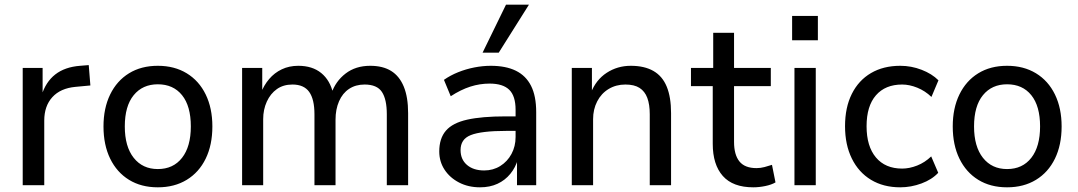

<svg xmlns="http://www.w3.org/2000/svg" viewBox="-20 -791 4602 820"><path d="M77 0V-501H162V-382H157Q175 -441 216 -473Q257 -505 322 -510L359 -513L366 -426L302 -420Q238 -414 203.5 -376Q169 -338 169 -276V0Z M654 9Q583 9 531 -23Q479 -55 450.5 -113.5Q422 -172 422 -251Q422 -329 450.5 -387.5Q479 -446 531 -478Q583 -510 654 -510Q725 -510 777.5 -478Q830 -446 858.5 -387.5Q887 -329 887 -251Q887 -172 858.5 -113.5Q830 -55 777.5 -23Q725 9 654 9ZM654 -69Q720 -69 757.5 -117Q795 -165 795 -251Q795 -338 757.5 -384.5Q720 -431 654 -431Q589 -431 551 -384.5Q513 -338 513 -251Q513 -165 551 -117Q589 -69 654 -69Z M1014 0V-501H1100V-393H1094Q1107 -427 1129.5 -453.5Q1152 -480 1183.5 -495Q1215 -510 1254 -510Q1314 -510 1352 -479Q1390 -448 1403 -391H1395Q1413 -444 1456 -477Q1499 -510 1561 -510Q1615 -510 1650.5 -488Q1686 -466 1704.5 -421Q1723 -376 1723 -308V0H1632V-303Q1632 -367 1611 -398.5Q1590 -430 1537 -430Q1499 -430 1471 -411.5Q1443 -393 1428 -358.5Q1413 -324 1413 -280V0H1323V-303Q1323 -367 1300.5 -398.5Q1278 -430 1229 -430Q1190 -430 1162.5 -410.5Q1135 -391 1119.5 -357Q1104 -323 1104 -282V0Z M2030 9Q1980 9 1940.5 -11.5Q1901 -32 1878.5 -66.5Q1856 -101 1856 -144Q1856 -200 1884.5 -233Q1913 -266 1975.5 -280Q2038 -294 2140 -294H2196V-232H2143Q2089 -232 2051 -227.5Q2013 -223 1990.5 -214Q1968 -205 1957.5 -189Q1947 -173 1947 -150Q1947 -110 1974.5 -86.5Q2002 -63 2048 -63Q2086 -63 2116.5 -82Q2147 -101 2164.5 -133.5Q2182 -166 2182 -206V-322Q2182 -381 2155 -407.5Q2128 -434 2071 -434Q2029 -434 1988.5 -421Q1948 -408 1905 -380L1876 -450Q1903 -469 1936.5 -482.5Q1970 -496 2006 -503Q2042 -510 2076 -510Q2140 -510 2183 -489Q2226 -468 2248 -424.5Q2270 -381 2270 -312V0H2188V-111H2192Q2182 -76 2159.5 -48.5Q2137 -21 2104.5 -6Q2072 9 2030 9ZM2041 -566 2141 -771H2239L2110 -566Z M2422 0V-501H2508V-393H2503Q2525 -450 2571 -480Q2617 -510 2674 -510Q2732 -510 2770.5 -488Q2809 -466 2827.5 -421Q2846 -376 2846 -308V0H2755V-303Q2755 -345 2744.5 -373Q2734 -401 2711.5 -415.5Q2689 -430 2651 -430Q2611 -430 2579.5 -411Q2548 -392 2530.5 -358Q2513 -324 2513 -282V0Z M3197 9Q3110 9 3067 -39.5Q3024 -88 3024 -177V-423H2931V-501H3026V-651H3115V-501H3272V-423H3115V-185Q3115 -130 3138 -101.5Q3161 -73 3211 -73Q3228 -73 3245 -77.5Q3262 -82 3277 -87L3292 -12Q3275 -2 3248.5 3.5Q3222 9 3197 9Z M3363 -619V-723H3473V-619ZM3373 0V-501H3464V0Z M3825 9Q3753 9 3700 -23Q3647 -55 3618 -114Q3589 -173 3589 -252Q3589 -332 3618 -390Q3647 -448 3700 -479Q3753 -510 3825 -510Q3872 -510 3916 -493Q3960 -476 3988 -448L3958 -377Q3931 -403 3897.5 -416.5Q3864 -430 3833 -430Q3761 -430 3721 -384Q3681 -338 3681 -252Q3681 -166 3721 -118.5Q3761 -71 3833 -71Q3864 -71 3897 -84Q3930 -97 3957 -123L3987 -53Q3960 -24 3915.5 -7.5Q3871 9 3825 9Z M4281 9Q4210 9 4158 -23Q4106 -55 4077.5 -113.5Q4049 -172 4049 -251Q4049 -329 4077.5 -387.5Q4106 -446 4158 -478Q4210 -510 4281 -510Q4352 -510 4404.5 -478Q4457 -446 4485.5 -387.5Q4514 -329 4514 -251Q4514 -172 4485.5 -113.5Q4457 -55 4404.5 -23Q4352 9 4281 9ZM4281 -69Q4347 -69 4384.5 -117Q4422 -165 4422 -251Q4422 -338 4384.5 -384.5Q4347 -431 4281 -431Q4216 -431 4178 -384.5Q4140 -338 4140 -251Q4140 -165 4178 -117Q4216 -69 4281 -69Z"/></svg>

Font: Nunitoga
Style: Medium
Weight: 500
Designer: Vernon Adams
Foundry: Vernon Adams
Version: Version 1.0